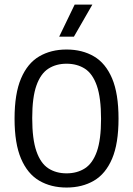

<svg xmlns="http://www.w3.org/2000/svg" viewBox="-20 -821 588 848"><path d="M273.9 7.3Q205 7.3 153.3 -23Q101.6 -53.2 73 -120.1Q44.3 -187 44.3 -297Q44.3 -407.5 73 -474.6Q101.6 -541.8 153.3 -572Q205 -602.3 273.9 -602.3Q343.2 -602.3 394.9 -572Q446.6 -541.8 475.1 -474.6Q503.5 -407.5 503.5 -297Q503.5 -187 475.1 -120.1Q446.6 -53.2 394.9 -23Q343.2 7.3 273.9 7.3ZM273.9 -55.4Q320.6 -55.4 354.9 -77.4Q389.2 -99.4 407.8 -151.7Q426.3 -204.1 426.3 -295.5Q426.3 -388.9 407.8 -442.2Q389.2 -495.5 354.9 -517.6Q320.6 -539.6 273.9 -539.6Q227.6 -539.6 193.5 -517.6Q159.4 -495.6 140.9 -443.3Q122.3 -390.9 122.3 -299.5Q122.3 -206.1 140.9 -152.9Q159.4 -99.6 193.5 -77.5Q227.6 -55.4 273.9 -55.4ZM241.4 -659.1 309.8 -800.8H388L306.5 -659.1Z"/></svg>

Font: Encode Sans SC Condensed Thin
Style: Regular
Weight: 100
Width: 3
Designer: Multiple Designers
Foundry: Impallari Type
Version: Version 3.002